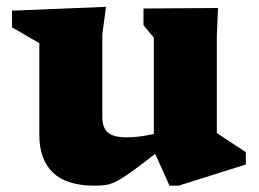

<svg xmlns="http://www.w3.org/2000/svg" viewBox="-20 -544 776 576"><path d="M287 -193Q287 -160.5 303.8 -146.2Q320.5 -132 361 -132Q396 -132 441.5 -142V-431L410.5 -468.5V-518.5L634 -520L630.5 -437V-145Q636.5 -141 653.2 -129.8Q670 -118.5 688.5 -106.5Q707 -94.5 717.5 -87.5V-50.5L516 13H488.5L445.5 -82.5Q401.5 -48 374.2 -28.5Q347 -9 329.2 0Q311.5 9 297 11Q282.5 13 263.5 13Q179.5 13 138.8 -26.2Q98 -65.5 98 -139V-414.5L16 -462V-512L298 -523.5L287 -441.5Z"/></svg>

Font: Newsreader Caption
Style: Bold
Weight: 700
Designer: Hugues Gentile
Foundry: Production Type
Version: Version 1.001